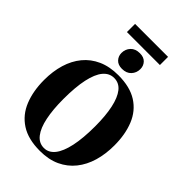

<svg xmlns="http://www.w3.org/2000/svg" viewBox="-313 -1213 1348 1348"><g transform="rotate(45 361.0 -539.0)"><path d="M355 12.5Q238 12.5 164.8 -35Q91.5 -82.5 57.5 -167.2Q23.5 -252 23.5 -361.5Q23.5 -447 45 -518.5Q66.5 -590 109.8 -642.8Q153 -695.5 217.8 -724.5Q282.5 -753.5 369 -753.5Q485 -753.5 557.8 -707Q630.5 -660.5 664.2 -577.2Q698 -494 698 -384.5Q698 -299 676.8 -226.8Q655.5 -154.5 612.5 -100.8Q569.5 -47 505.2 -17.2Q441 12.5 355 12.5ZM360.5 -22Q407 -22 439.8 -63Q472.5 -104 490 -184.8Q507.5 -265.5 507.5 -384.5Q507.5 -488 491.5 -563.2Q475.5 -638.5 443.5 -678.8Q411.5 -719 362 -719Q314.5 -719 281.5 -679.5Q248.5 -640 231.2 -560.5Q214 -481 214 -362Q214 -258 229.8 -181.8Q245.5 -105.5 278 -63.8Q310.5 -22 360.5 -22ZM354 -802.5Q315.5 -802.5 294.5 -825Q273.5 -847.5 273.5 -879Q273.5 -917 298 -943.2Q322.5 -969.5 366.5 -969.5H367.5Q406.5 -969.5 427.2 -947.2Q448 -925 448 -893Q448 -855.5 423.5 -829Q399 -802.5 355 -802.5ZM524.5 -1091V-1010H197V-1091Z"/></g></svg>

Font: Merriweather 120pt ExtraBold
Style: Regular
Weight: 800
Version: Version 2.100